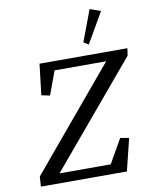

<svg xmlns="http://www.w3.org/2000/svg" viewBox="-105 -1086 924 1164"><g transform="rotate(-10 356.5 -504.5)"><path d="M171.9 -735.4H712.9L706.1 -690.4L175.8 -59.6H491.2L575.2 -207L628.9 -198.2L580.1 0H50.8L54.7 -61.5L572.3 -679.7H254.9L201.2 -534.2L149.4 -544.9ZM594.7 -985.4 486.3 -797.9 456.1 -816.4 528.3 -1008.8Z"/></g></svg>

Font: Neuton
Style: Italic
Weight: 400
Italic angle: -9°
Designer: Brian M Zick
Version: Version 1.32